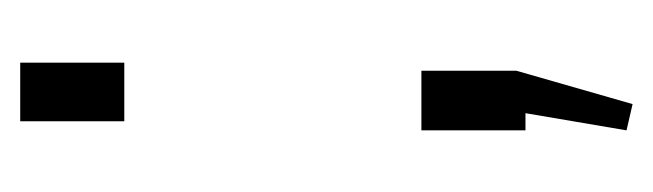

<svg xmlns="http://www.w3.org/2000/svg" viewBox="-248 -292 646 190"><g transform="rotate(-90 75.0 -197.0)"><path d="M100 -103V-9L67 106L41 100L58 0H41V-103ZM108 -500V-397H50V-500Z"/></g></svg>

Font: Pathway Extreme 28pt ExtraLight
Style: Regular
Weight: 250
Designer: Eduardo Rodriguez Tunni
Foundry: Eduardo Rodriguez Tunni
Version: Version 1.001;gftools[0.9.26]